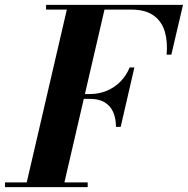

<svg xmlns="http://www.w3.org/2000/svg" viewBox="-68 -770 773 790"><path d="M37.5 0 211.5 -750H366.5L192.5 0ZM-47.5 0V-19.5H292.8V0ZM409 -248Q409.3 -281.5 398.3 -307.5Q387.3 -333.5 363.5 -348.4Q339.8 -363.2 301.3 -363.2H256.3V-383H301.3Q339.3 -383 371.4 -396.5Q403.5 -410 427.6 -434.5Q451.8 -459 465.5 -492.5H485L428.5 -248ZM617.5 -545Q622.5 -598.5 609.9 -640.5Q597.3 -682.5 563.6 -706.5Q530 -730.5 471.5 -730.5H121.5V-750H685L637 -545Z"/></svg>

Font: Bodoni Moda
Style: Italic
Weight: 400
Italic angle: -13°
Designer: Owen Earl
Foundry: indestructible type
Version: Version 2.005